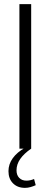

<svg xmlns="http://www.w3.org/2000/svg" viewBox="-20 -720 245 930"><path d="M131 -700V0H74V-700ZM101 190Q65 190 43 168Q21 146 21 109Q21 75 42 46Q63 17 101 -4L131 0Q96 24 78 50Q60 76 60 105Q60 128 73 141.5Q86 155 108 155Q127 155 145 147L153 177Q142 182 128.5 186Q115 190 101 190Z"/></svg>

Font: Pathway Extreme Condensed Thin
Style: Regular
Weight: 250
Width: 3
Version: Version 1.001;gftools[0.9.26]